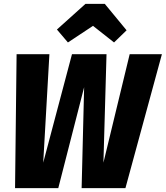

<svg xmlns="http://www.w3.org/2000/svg" viewBox="-20 -975 859 995"><path d="M630 0H403L416 -523L282 0H58L66 -694H236L204 -132L353 -694H532L516 -132L652 -694H819ZM275 -822 423 -955H523L636 -818L571 -755L462 -841L332 -755Z"/></svg>

Font: Fira Sans Condensed ExtraBold
Style: Italic
Weight: 800
Width: 3
Italic angle: -8°
Designer: bBox Type GmbH & Carrois Corporate GbR & Edenspiekermann AG
Foundry: bBox Type GmbH & Carrois Corporate GbR & Edenspiekermann AG
Version: Version 4.301